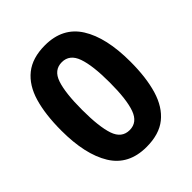

<svg xmlns="http://www.w3.org/2000/svg" viewBox="-204 -848 981 981"><g transform="rotate(-45 286.0 -357.5)"><path d="M535 -357Q535 -242 510.5 -160Q486 -78 431.5 -34Q377 10 285 10Q156 10 96 -87.5Q36 -185 36 -357Q36 -473 60 -555Q84 -637 139 -681Q194 -725 285 -725Q413 -725 474 -628Q535 -531 535 -357ZM186 -357Q186 -235 207 -173.5Q228 -112 285 -112Q341 -112 363 -173Q385 -234 385 -357Q385 -479 363 -541Q341 -603 285 -603Q228 -603 207 -541Q186 -479 186 -357Z"/></g></svg>

Font: Noto Sans Hanifi Rohingya
Style: Bold
Weight: 700
Designer: Monotype Design Team and DaltonMaag
Foundry: Google LLC
Version: Version 2.102; ttfautohint (v1.8.4.7-5d5b)